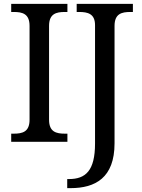

<svg xmlns="http://www.w3.org/2000/svg" viewBox="-20 -734 736 994"><path d="M38 0H329V-42H316C271 -42 234 -51 234 -114V-600C234 -663 271 -672 316 -672H329V-714H38V-672H51C96 -672 133 -663 133 -600V-114C133 -51 96 -42 51 -42H38ZM328 240H345C473 240 573 187 573 8V-600C573 -663 610 -672 655 -672H668V-714H377V-672H390C434 -672 472 -663 472 -604V9C472 150 423 193 337 193H328Z"/></svg>

Font: Noto Fangsong KSS Vertical
Style: Regular
Weight: 400
Designer: LIU Zhao, ZHANG Congyu, Kushim JIANG
Foundry: Guyu Beijing Co. Ltd.
Version: Version 1.000;November 16, 2022;FontCreator 11.5.0.2427 64-b